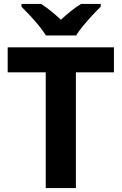

<svg xmlns="http://www.w3.org/2000/svg" viewBox="-20 -954 617 974"><path d="M365 0H212V-587H19V-714H558V-587H365ZM491 -934V-920Q473 -903 449 -877Q425 -851 402.5 -824Q380 -797 366 -774H213Q199 -797 177 -824Q155 -851 131 -876.5Q107 -902 89 -920V-934H189Q215 -917 239 -897.5Q263 -878 289 -854Q315 -878 340 -898Q365 -918 391 -934Z"/></svg>

Font: Noto Sans Cherokee
Style: Bold
Weight: 700
Designer: Monotype Design Team
Foundry: Monotype Imaging Inc.
Version: Version 2.001; ttfautohint (v1.8.4.7-5d5b)